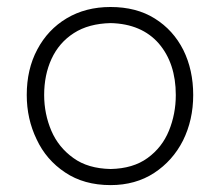

<svg xmlns="http://www.w3.org/2000/svg" viewBox="-20 -527 638 557"><path d="M301 10C349 10 391.4 -1.9 427.1 -25.2C462.9 -48.6 491 -80 511 -119.5C530.5 -159 540.5 -202.9 540.5 -251.4C540.5 -299.5 531 -343.3 511.9 -381.9C492.4 -420.5 464.8 -451 429 -473.3C393.3 -495.7 350.5 -506.7 300.5 -506.7C252.4 -506.7 210 -495.7 173.3 -473.8C136.7 -451.9 108.6 -421.9 88.1 -383.3C67.6 -344.8 57.6 -301 57.6 -251.4C57.6 -205.2 67.1 -162.4 86.2 -122.9C104.8 -82.9 132.4 -51 169 -26.7C205.2 -2.4 249 10 301 10ZM301 -36.7C257.1 -37.6 221 -48.1 192.9 -68.6C164.3 -89 142.9 -115.2 129 -147.6C115.2 -180 108.1 -214.8 108.1 -251.4C108.1 -290 115.2 -325.2 129.5 -356.2C143.8 -387.1 165.2 -412.4 194.3 -431C222.9 -449.5 258.6 -459 301 -460C361 -458.6 407.6 -438.6 440.5 -401C473.3 -362.9 490 -312.9 490 -251.4C490 -214.8 483.3 -180 470 -147.6C456.7 -115.2 436.2 -89 408.1 -68.6C380 -48.1 344.3 -37.6 301 -36.7Z"/></svg>

Font: Pinar Light
Style: Regular
Weight: 300
Designer: Amin Abedi
Version: Version 2.00;September 9, 2021;FontCreator 13.0.0.2683 64-bi